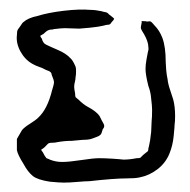

<svg xmlns="http://www.w3.org/2000/svg" viewBox="-20 -729 405 409"><path d="M341 -402Q333 -382 315.5 -368.5Q298 -355 277 -351Q268 -349 250 -349Q224 -349 170 -343Q162 -343 145 -341.5Q128 -340 116 -340Q106 -340 86 -342Q60 -346 50 -354Q39 -363 30 -380Q18 -399 16 -409V-421V-433L20 -440Q22 -443 23.5 -446Q25 -449 27 -452Q32 -458 44 -465.5Q56 -473 61 -478Q81 -496 91 -537Q92 -540 93.5 -545.5Q95 -551 95 -554Q95 -558 90 -570Q90 -573 88 -575Q85 -578 78 -580Q71 -584 63.5 -586.5Q56 -589 49 -593Q33 -602 23.5 -619.5Q14 -637 16 -654Q16 -663 18 -666L23 -673Q28 -681 30 -682Q40 -691 60 -695Q82 -702 115.5 -706Q149 -710 172 -708Q183 -708 197 -705Q199 -704 202.5 -703.5Q206 -703 208 -702Q210 -701 211 -699.5Q212 -698 214 -697Q215 -696 219 -693Q223 -690 223 -689Q223 -687 218 -682L215 -678Q213 -676 207 -676Q200 -674 188 -672Q175 -670 149 -668L118 -669Q111 -669 95 -667Q93 -666 89.5 -666Q86 -666 84 -665Q80 -664 73 -657L66 -653Q66 -651 67 -649.5Q68 -648 69 -647Q70 -643 72 -639.5Q74 -636 78 -634Q86 -630 103.5 -622.5Q121 -615 130 -605Q135 -601 141 -587Q142 -584 142 -578Q142 -568 141 -565Q141 -560 139.5 -554.5Q138 -549 138 -544Q138 -540 140 -530Q140 -524 141 -522Q143 -520 144.5 -519Q146 -518 147 -517Q157 -507 166 -502Q185 -492 192 -482L197 -472Q202 -464 202 -461Q202 -457 199 -454Q196 -443 194 -442Q191 -439 185 -437Q179 -435 177 -434Q172 -432 165.5 -431.5Q159 -431 155 -431L133 -429Q117 -429 101 -426Q98 -425 92.5 -425Q87 -425 84 -424Q82 -423 78.5 -419Q75 -415 72 -413Q71 -412 69.5 -411.5Q68 -411 68 -410Q68 -408 71 -405Q76 -395 79 -392Q81 -391 83 -390.5Q85 -390 86 -389Q99 -384 112 -384Q127 -384 153 -388Q179 -392 191 -392Q203 -392 219 -391Q235 -390 243 -389Q256 -389 271 -392Q277 -392 279 -393Q279 -393 285 -399Q293 -405 295 -407Q296 -409 296 -411.5Q296 -414 297 -416Q300 -428 302 -448L303 -471Q304 -479 304 -495Q304 -503 302 -519Q301 -533 296 -546Q290 -570 290 -582Q290 -591 292 -602Q294 -613 295 -618Q297 -624 296 -629Q296 -640 287 -656Q286 -658 283 -662.5Q280 -667 280 -671L282 -682Q282 -683 281.5 -683.5Q281 -684 282 -684H284Q292 -684 293 -683Q294 -683 297 -683.5Q300 -684 301 -683Q303 -682 305.5 -679Q308 -676 309 -675Q320 -664 326 -648Q333 -629 333 -597Q333 -592 334 -580.5Q335 -569 337 -560Q338 -550 342.5 -537Q347 -524 349 -517Q353 -502 353 -482Q353 -470 352 -464Q352 -460 350 -439.5Q348 -419 341 -402Z"/></svg>

Font: Rubik-Burned
Style: Regular
Weight: 400
Designer: NaN (generative design), Hubert & Fischer (Rubik source font outlines)
Foundry: NaN, Hubert & Fischer
Version: Version 1.000